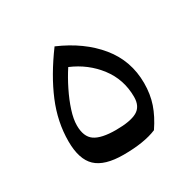

<svg xmlns="http://www.w3.org/2000/svg" viewBox="-111 -571 695 690"><g transform="rotate(-30 236.5 -225.5)"><path d="M215.3 5.4Q137.2 5.4 102.3 -27.6Q67.4 -60.5 67.4 -135.3Q67.4 -215.3 100.1 -293.7Q132.8 -372.1 194.8 -456.1Q293.5 -413.6 350.6 -343.8Q407.7 -273.9 407.7 -181.2Q407.7 -135.3 394.5 -96.4Q381.3 -57.6 353.5 -16.6Q301.3 5.4 215.3 5.4ZM200.2 -367.2Q179.7 -335.9 161.9 -299.8Q144 -263.7 133.1 -229.7Q122.1 -195.8 122.1 -169.4Q122.1 -122.6 148.9 -104Q175.8 -85.4 236.3 -85.4Q295.9 -85.4 323.7 -100.8Q351.6 -116.2 351.6 -156.2Q351.6 -228.5 309.3 -283.7Q267.1 -338.9 200.2 -367.2Z"/></g></svg>

Font: Pinar-DS2-FD Regular
Style: Regular
Weight: 400
Designer: Amin Abedi
Version: Version 2.000